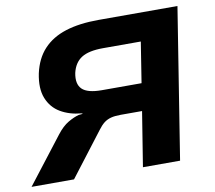

<svg xmlns="http://www.w3.org/2000/svg" viewBox="-83 -795 993 886"><g transform="rotate(-10 413.5 -352.5)"><path d="M-5 0 162 -216Q189 -251 216.5 -267Q244 -283 267 -289L287 -291L281 -294Q225 -299 183.5 -323.5Q142 -348 123.5 -394.5Q105 -441 119 -510Q134 -578 174 -621Q214 -664 278.5 -684.5Q343 -705 433 -705H803L691 0H517L558 -256H458Q430 -256 411.5 -251Q393 -246 379 -235Q365 -224 351 -205L194 0ZM392 -383H578L608 -573H431Q364 -573 330 -551.5Q296 -530 285 -483Q275 -432 300 -407.5Q325 -383 392 -383Z"/></g></svg>

Font: Nunito Sans 7pt SemiExpanded ExtraBold
Style: Italic
Weight: 800
Width: 6
Italic angle: -9°
Designer: Vernon Adams
Foundry: Vernon Adams
Version: Version 3.101;gftools[0.9.27]